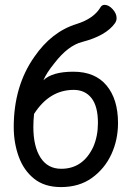

<svg xmlns="http://www.w3.org/2000/svg" viewBox="-20 -741 540 784"><path d="M229 22.9Q162.1 22.9 119.6 -11Q77.1 -44.9 56.6 -101.1Q36.1 -157.2 36.1 -222.2Q36.1 -389.2 120.1 -508.8Q190.9 -611.8 293 -643.1Q362.8 -665 390.1 -710.9Q396 -721.2 407.2 -721.2Q423.8 -721.2 439.9 -703.6Q456.1 -686 456.1 -667Q456.1 -655.8 449.2 -646Q413.1 -595.2 315.9 -569.8Q257.8 -555.2 202.1 -482.9Q168.9 -441.9 157.2 -413.1Q192.9 -448.2 279.8 -448.2Q368.2 -448.2 415 -392.1Q461.9 -335.9 461.9 -238.8Q461.9 -169.9 434.6 -110.8Q407.2 -51.8 355.2 -14.4Q303.2 22.9 229 22.9ZM230 -51.8Q318.8 -51.8 360.8 -141.1Q379.9 -185.1 379.9 -238.8Q379.9 -307.1 353.5 -340.6Q327.1 -374 280.8 -374Q182.1 -374 119.1 -275.9Q116.2 -250 116.2 -222.2Q116.2 -143.1 145.5 -97.4Q174.8 -51.8 230 -51.8Z"/></svg>

Font: LXGW WenKai Mono GB Screen
Style: Regular
Weight: 400
Monospace: yes
Designer: LXGW / Fontworks Inc.
Foundry: LXGW / Fontworks Inc.
Version: Version 1.510;January 18,2025